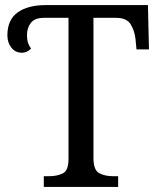

<svg xmlns="http://www.w3.org/2000/svg" viewBox="-20 -734 623 754"><path d="M152 0V-42H172Q204 -42 226.5 -53Q249 -64 249 -109V-664H153Q117 -664 101.5 -644.5Q86 -625 86 -596Q86 -578 90 -566Q94 -554 102 -543Q95 -536 86 -531.5Q77 -527 66 -527Q40 -527 24.5 -547Q9 -567 9 -595Q9 -656 49 -685Q89 -714 160 -714H561L565 -540H516L512 -582Q508 -615 492.5 -639.5Q477 -664 435 -664H347V-114Q347 -66 369.5 -54Q392 -42 424 -42H444V0Z"/></svg>

Font: Noto Serif SemiCondensed
Style: Regular
Weight: 400
Width: 4
Designer: Monotype Design Team
Foundry: Monotype Imaging Inc.
Version: Version 2.013